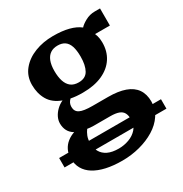

<svg xmlns="http://www.w3.org/2000/svg" viewBox="-223 -715 1073 1128"><g transform="rotate(-30 313.5 -151.0)"><path d="M658.5 70V134H-32.5V70ZM283 269.5Q221.5 269.5 173.8 258.8Q126 248 93 227.5Q60 207 42.8 176.8Q25.5 146.5 25.5 107Q25.5 75 37.8 50.2Q50 25.5 71.5 8.5Q93 -8.5 120 -17.5Q95.5 -32 84.2 -53.8Q73 -75.5 73 -103Q73 -124.5 83.2 -145.5Q93.5 -166.5 111.8 -184.2Q130 -202 154 -213Q95 -235 69.5 -279.2Q44 -323.5 44 -381Q44 -440 78.5 -482.2Q113 -524.5 170 -546.8Q227 -569 294 -569Q356 -569 400.2 -557.5Q444.5 -546 473 -523.5Q485 -538 514.8 -554.5Q544.5 -571 580 -571H615V-455H514.5Q518.5 -446.5 521.2 -436.5Q524 -426.5 525.5 -415.5Q527 -404.5 527 -392.5Q527.5 -332.5 498.5 -287.5Q469.5 -242.5 414.2 -217.5Q359 -192.5 280.5 -192.5Q258 -192.5 238 -194.2Q218 -196 200.5 -199.5Q190.5 -190 185.2 -179Q180 -168 180 -153.5Q180 -122.5 205.2 -109.8Q230.5 -97 290.5 -97H395.5Q464.5 -97 510.5 -80.5Q556.5 -64 579.8 -30.5Q603 3 603 53Q603 103.5 576.5 143.5Q550 183.5 504.2 211.5Q458.5 239.5 401.2 254.5Q344 269.5 283 269.5ZM300 197.5Q336 197.5 369.5 185.2Q403 173 425 148Q447 123 447 85Q447 57.5 438 40.5Q429 23.5 407.8 15.5Q386.5 7.5 349 7.5H238Q227 7.5 216.2 6.5Q205.5 5.5 196 4Q185 18.5 177 38.2Q169 58 169 84.5Q169 119 183 144.2Q197 169.5 225.8 183.5Q254.5 197.5 300 197.5ZM290.5 -257Q337 -257 356 -291Q375 -325 375 -382.5Q375 -426 365.8 -453.5Q356.5 -481 337.5 -494Q318.5 -507 289.5 -507Q260 -507 240 -493.5Q220 -480 209.5 -453.2Q199 -426.5 199 -386.5Q199 -346 208.5 -317Q218 -288 238 -272.5Q258 -257 290.5 -257Z"/></g></svg>

Font: Merriweather 20pt ExtraBold
Style: Regular
Weight: 800
Version: Version 2.100